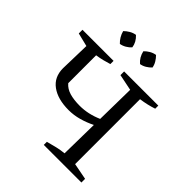

<svg xmlns="http://www.w3.org/2000/svg" viewBox="-229 -998 1144 1144"><g transform="rotate(45 343.0 -426.0)"><path d="M329 0V-26Q361 -35 391 -42Q421 -49 452 -52L456 -295Q416 -275 373 -263Q330 -251 287 -251Q195 -251 141 -290.5Q87 -330 87 -404L92 -596L7 -617V-648H269V-621Q247 -614 223 -608Q199 -602 172 -598V-363Q194 -337 230 -326.5Q266 -316 316 -316Q386 -316 457 -347L461 -596L358 -617V-648H646V-622Q622 -614 596.5 -608Q571 -602 542 -598V-51L646 -31V0ZM254 -852Q286 -822 291 -784Q279 -770 261 -759.5Q243 -749 224 -746Q210 -759 199.5 -776.5Q189 -794 184 -814Q198 -828 216 -838.5Q234 -849 254 -852ZM423 -852Q437 -838 447.5 -820.5Q458 -803 461 -784Q448 -770 430.5 -759.5Q413 -749 394 -746Q363 -772 354 -814Q367 -828 385 -838.5Q403 -849 423 -852Z"/></g></svg>

Font: Piazzolla SC
Style: Regular
Weight: 400
Designer: Juan Pablo del Peral
Foundry: Huerta Tipografica
Version: Version 1.330